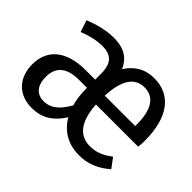

<svg xmlns="http://www.w3.org/2000/svg" viewBox="-118 -815 1061 1061"><g transform="rotate(45 412.5 -284.0)"><path d="M778 -301C778 -481 702 -582 571 -582C498 -582 446 -549 409 -491C384 -548 339 -582 255 -582C198 -582 140 -568 79 -543L102 -474C153 -495 202 -505 240 -505C313 -505 345 -472 345 -389V-345H271C124 -345 39 -279 39 -159C39 -56 103 14 207 14C280 14 337 -15 387 -93C427 -25 491 14 578 14C651 14 708 -14 758 -58L716 -114C672 -81 635 -64 585 -64C509 -64 454 -114 445 -251H775C777 -265 778 -283 778 -301ZM683 -320H445C451 -454 498 -508 568 -508C645 -508 683 -447 683 -330ZM229 -59C173 -59 141 -95 141 -163C141 -243 190 -281 283 -281H345V-273C345 -231 350 -192 360 -159C322 -92 282 -59 229 -59Z"/></g></svg>

Font: Glow Sans SC Condensed Medium
Style: Regular
Weight: 600
Width: 3
Designer: Ryoko NISHIZUKA (kana, bopomofo & ideographs); Paul D. Hunt (Latin, Greek & Cyrillic); Sandoll Communications, Soo-young
Version: Version 0.93